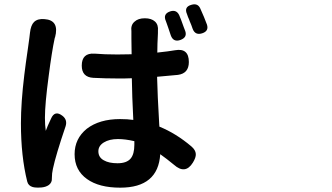

<svg xmlns="http://www.w3.org/2000/svg" viewBox="-20 -826 1540 891"><path d="M131.8 42Q111.3 36.1 106.4 16.6Q77.1 -100.6 77.1 -253.9Q77.1 -349.6 92.8 -478.5Q98.6 -527.3 110.4 -607.4Q114.3 -637.7 116.2 -649.4Q118.2 -665 119.1 -673.8Q123 -709 137.7 -723.6Q154.3 -740.2 186.5 -737.3Q256.8 -732.4 235.4 -652.3L234.4 -651.4Q233.4 -647.5 233.4 -646.5Q220.7 -587.9 206.1 -474.6Q188.5 -343.8 188.5 -279.3Q188.5 -245.1 192.4 -218.8Q199.2 -238.3 216.8 -275.4Q234.4 -316.4 270.5 -288.1Q293.9 -269.5 284.2 -239.3Q239.3 -107.4 225.6 -43Q220.7 -21.5 220.7 1Q220.7 2 220.7 2.9Q221.7 20.5 207 32.2Q193.4 42 172.9 43.9Q145.5 45.9 131.8 42ZM538.1 44.9Q439.5 44.9 383.8 4.9Q326.2 -36.1 326.2 -110.4Q326.2 -182.6 382.8 -228.5Q441.4 -273.4 537.1 -273.4Q572.3 -273.4 598.6 -269.5Q592.8 -382.8 591.8 -462.9Q580.1 -462.9 557.6 -461.9Q535.2 -461.9 524.4 -461.9Q468.8 -461.9 413.1 -464.8Q359.4 -467.8 359.4 -521.5Q359.4 -581.1 418.9 -577.1Q464.8 -573.2 524.4 -573.2Q568.4 -573.2 590.8 -574.2Q590.8 -601.6 589.8 -646.5Q589.8 -670.9 589.8 -678.7Q589.8 -679.7 589.8 -680.7Q585.9 -710 604.5 -725.6Q621.1 -741.2 652.3 -741.2Q682.6 -741.2 699.2 -726.1Q715.8 -710.9 712.9 -682.6Q712.9 -681.6 712.9 -680.7Q712.9 -677.7 712.9 -671.9Q710 -619.1 710 -582Q764.6 -587.9 792 -592.8Q856.4 -604.5 856.4 -538.1Q856.4 -485.4 805.7 -478.5Q758.8 -474.6 709 -469.7Q710.9 -384.8 718.8 -251Q719.7 -242.2 719.7 -238.3Q796.9 -207 868.2 -146.5Q887.7 -129.9 888.7 -111.3Q889.6 -94.7 875 -71.3Q839.8 -14.6 787.1 -61.5Q753.9 -88.9 723.6 -110.4Q713.9 44.9 538.1 44.9ZM525.4 -68.4Q567.4 -68.4 585.9 -89.8Q603.5 -110.4 603.5 -154.3V-170.9Q561.5 -180.7 527.3 -180.7Q487.3 -180.7 461.9 -165Q436.5 -149.4 436.5 -124Q436.5 -95.7 461.9 -82Q485.4 -68.4 525.4 -68.4ZM772.5 -662.1Q766.6 -679.7 760.7 -697.3Q758.8 -702.1 755.4 -712.4Q752 -722.7 750 -727.5Q734.4 -761.7 770.5 -773.4Q798.8 -782.2 811.5 -755.9Q819.3 -738.3 833 -699.2Q837.9 -687.5 839.8 -681.6Q849.6 -652.3 817.4 -640.6Q784.2 -628.9 772.5 -662.1ZM874 -692.4Q872.1 -698.2 867.7 -710Q863.3 -721.7 860.4 -727.5Q858.4 -734.4 852.5 -747.1Q849.6 -755.9 847.7 -760.7Q833 -793.9 868.2 -803.7Q897.5 -812.5 909.2 -787.1Q928.7 -744.1 940.4 -711.9Q950.2 -681.6 918 -671.4Q885.7 -661.1 874 -692.4Z"/></svg>

Font: Bpmf GenSen Rounded B
Style: B
Weight: 700
Foundry: But Ko
Version: Version 1.320